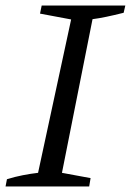

<svg xmlns="http://www.w3.org/2000/svg" viewBox="-24 -671 471 691"><path d="M-4 0 1 -26Q30 -35 58.5 -40.5Q87 -46 113 -49L232 -601L120 -622L126 -651H427L421 -625Q385 -616 358.5 -610.5Q332 -605 309 -602L199 -49L302 -30L297 0Z"/></svg>

Font: Piazzolla 24pt
Style: Italic
Weight: 400
Italic angle: -11.3°
Designer: Juan Pablo del Peral
Foundry: Huerta Tipografica
Version: Version 2.005